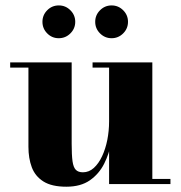

<svg xmlns="http://www.w3.org/2000/svg" viewBox="-20 -696 683 726"><path d="M231 10Q175.5 10 144.2 -9.8Q113 -29.5 100.2 -63.5Q87.5 -97.5 87.5 -141V-440.5H18.5V-460H251V-152Q251 -110 254.2 -86.5Q257.5 -63 266.8 -53.8Q276 -44.5 293.5 -44.5Q316.5 -44.5 334.8 -61Q353 -77.5 366 -105.2Q379 -133 385.8 -167.2Q392.5 -201.5 392.5 -237L408.5 -237.5Q408.5 -200.5 400.8 -157.8Q393 -115 373.8 -76.8Q354.5 -38.5 319.8 -14.2Q285 10 231 10ZM392.5 0V-440.5H330V-460H556V-19.5H624.5V0ZM402 -551.5Q376.5 -551.5 358.2 -569.8Q340 -588 340 -613.5Q340 -639 358.2 -657.2Q376.5 -675.5 402 -675.5Q427.5 -675.5 445.8 -657.2Q464 -639 464 -613.5Q464 -588 445.8 -569.8Q427.5 -551.5 402 -551.5ZM202 -551.5Q176.5 -551.5 158.5 -569.8Q140.5 -588 140.5 -613.5Q140.5 -639 158.5 -657.2Q176.5 -675.5 202.5 -675.5Q228 -675.5 246.2 -657.2Q264.5 -639 264.5 -613.5Q264.5 -588 246.2 -569.8Q228 -551.5 202 -551.5Z"/></svg>

Font: Bodoni Moda 11pt ExtraBold
Style: Regular
Weight: 800
Designer: Owen Earl
Foundry: indestructible type
Version: Version 2.004